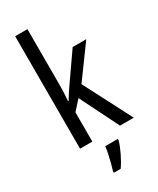

<svg xmlns="http://www.w3.org/2000/svg" viewBox="-243 -832 926 1124"><g transform="rotate(-30 220.0 -269.5)"><path d="M154 -377Q154 -353 152.5 -326.5Q151 -300 149 -276H153Q162 -291 174 -310Q186 -329 196 -343L331 -537H423L267 -323L434 0H341L211 -261L154 -198V0H71V-760H154ZM291 71Q281 105 260.5 147.5Q240 190 218 221H172V210Q178 192 185 165Q192 138 198 109.5Q204 81 206 61H291Z"/></g></svg>

Font: Noto Sans Bengali UI Condensed
Style: Regular
Weight: 400
Width: 3
Designer: Jelle Bosma - Monotype Design Team
Foundry: Monotype Imaging Inc.
Version: Version 2.003; ttfautohint (v1.8.4.7-5d5b)